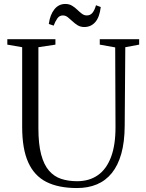

<svg xmlns="http://www.w3.org/2000/svg" viewBox="-20 -941 736 970"><path d="M369 9Q275.5 9 214.2 -22Q153 -53 122.5 -121Q92 -189 92 -299.5V-702.5L17 -715.5V-743H260V-715.5L174 -702.5V-293.5Q174 -212.5 188 -160.2Q202 -108 227.8 -78.5Q253.5 -49 289.5 -37.2Q325.5 -25.5 369.5 -25.5Q431 -25.5 474.5 -56Q518 -86.5 541 -147.8Q564 -209 563.5 -301L562 -701.5L484 -715.5V-743H683V-715.5L613 -702.5L610 -305Q609.5 -223.5 592.8 -164.2Q576 -105 544.8 -66.5Q513.5 -28 469.2 -9.5Q425 9 369 9ZM406 -804.5Q386.5 -804.5 372 -813.5Q357.5 -822.5 345.8 -833.8Q334 -845 322.5 -854Q311 -863 297.5 -863Q280 -863 269.5 -847.8Q259 -832.5 251 -811.5L226.5 -820Q233 -867 254.8 -894Q276.5 -921 310 -921Q329.5 -921 344 -912.2Q358.5 -903.5 370.2 -892Q382 -880.5 393.5 -871.8Q405 -863 418.5 -863Q436 -863 446.8 -875.8Q457.5 -888.5 465 -914.5L489 -905.5Q483 -854 461.2 -829.2Q439.5 -804.5 406 -804.5Z"/></svg>

Font: Merriweather 96pt Light
Style: Regular
Weight: 300
Version: Version 2.100